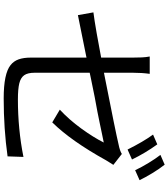

<svg xmlns="http://www.w3.org/2000/svg" viewBox="44 -920 912 1040"><g transform="rotate(90 500.0 -400.0)"><path d="M844 -659 790 -635Q747 -721 709 -773L762 -796Q809 -731 844 -659ZM956 -700 902 -676Q886 -710 863 -748Q840 -786 819 -813L872 -836Q895 -807 918 -769Q941 -731 956 -700ZM292 -176V-271V-382V-494V-593V-663Q292 -688 291 -711.5Q290 -735 286 -755H380Q374 -712 374 -663V-595V-501V-395V-290V-198V-132Q374 -94 387.5 -75Q401 -56 431.5 -48.5Q462 -41 519 -41Q680 -41 830 -71L827 15Q677 36 513 36Q379 36 333 -1Q311 -18 301.5 -45Q292 -72 292 -111ZM861 -539 848 -518Q744 -330 643 -227L574 -268Q628 -318 676 -384Q724 -450 752 -506L708 -497Q697 -495 646 -484Q595 -473 506 -457Q415 -439 280 -410L62 -366L47 -450Q121 -459 358 -504L394 -511Q699 -571 761 -586Q797 -593 814 -604L873 -558Z"/></g></svg>

Font: Merged Yaku Han JP
Style: Regular
Weight: 400
Designer: Ryoko NISHIZUKA 西塚涼子 (kana, bopomofo & ideographs); Paul D. Hunt (Latin, Greek & Cyrillic); Sandoll Communications 산돌커뮤니
Foundry: Adobe
Version: Version 2.004